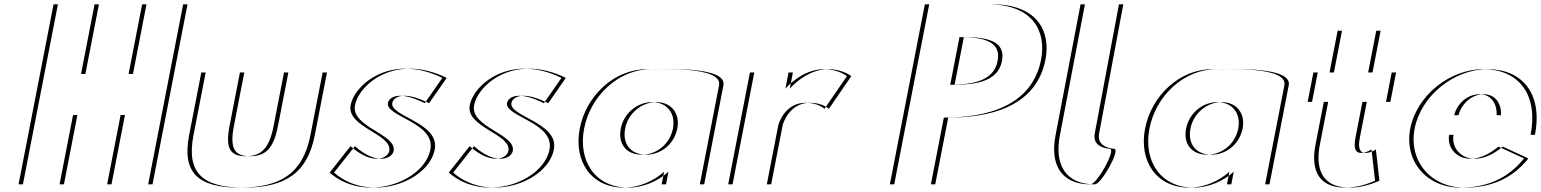

<svg xmlns="http://www.w3.org/2000/svg" viewBox="-20 -845 7063 880"><path d="M819.4 -825H631.4L569.4 -506H351.4L413.4 -825H225.4L65 0H253L314.8 -318H532.8L471 0H659ZM839.4 -825 679 0H491L552.8 -318H334.8L273 0H85L245.4 -825H433.4L371.4 -506H589.4L651.4 -825Z M1099.7 -513 1052.3 -269C1032.7 -168 1052.1 -129 1126.1 -129C1200.1 -129 1234.7 -168 1254.3 -269L1301.7 -513H1478.7L1422.9 -226C1389.5 -54 1290.1 15 1098.1 15C906.1 15 833.5 -54 866.9 -226L922.7 -513ZM1079.7 -513H902.7L846.9 -226C813.5 -54 886.1 15 1078.1 15C1270.1 15 1369.5 -54 1402.9 -226L1458.7 -513H1281.7L1234.3 -269C1214.7 -168 1180.1 -129 1106.1 -129C1032.1 -129 1012.7 -168 1032.3 -269Z M1606.5 -175C1708.5 -85 1777.6 -119 1784.2 -153C1799.4 -231 1587.3 -261.4 1607.1 -363C1625.9 -460 1794.5 -602 2027.4 -488L1946.8 -372C1822.9 -434 1782.7 -397 1778 -373C1765.9 -311 1996.5 -283 1972.6 -160C1943.2 -9 1670.6 87 1511 -54ZM1586.5 -175 1491 -54C1650.6 87 1923.2 -9 1952.6 -160C1976.5 -283 1745.9 -311 1758 -373C1762.7 -397 1802.9 -434 1926.8 -372L2007.4 -488C1774.5 -602 1605.9 -460 1587.1 -363C1567.3 -261.4 1779.4 -231 1764.2 -153C1757.6 -119 1688.5 -85 1586.5 -175Z M2152.5 -175C2254.5 -85 2323.6 -119 2330.2 -153C2345.4 -231 2133.3 -261.4 2153.1 -363C2171.9 -460 2340.5 -602 2573.4 -488L2492.8 -372C2368.9 -434 2328.7 -397 2324 -373C2311.9 -311 2542.5 -283 2518.6 -160C2489.2 -9 2216.6 87 2057 -54ZM2132.5 -175 2037 -54C2196.6 87 2469.2 -9 2498.6 -160C2522.5 -283 2291.9 -311 2304 -373C2308.7 -397 2348.9 -434 2472.8 -372L2553.4 -488C2320.5 -602 2151.9 -460 2133.1 -363C2113.3 -261.4 2325.4 -231 2310.2 -153C2303.6 -119 2234.5 -85 2132.5 -175Z M2845.3 -256C2859.1 -327 2921.8 -377 2988.8 -377C3054.8 -377 3098.1 -327 3084.3 -256C3070.7 -186 3010.9 -136 2941.9 -136C2869.9 -136 2831.7 -186 2845.3 -256ZM3295.7 -454 3207.5 0H3032.5L3043.8 -58C2997.6 -16 2929.6 15 2859.6 15C2709.6 15 2628.1 -106 2657.3 -256C2686.4 -406 2815.1 -528 2965.1 -528C3034.1 -528 3312.2 -541 3295.7 -454ZM2825.3 -256C2811.7 -186 2849.9 -136 2921.9 -136C2990.9 -136 3050.7 -186 3064.3 -256C3078.1 -327 3034.8 -377 2968.8 -377C2901.8 -377 2839.1 -327 2825.3 -256ZM3275.7 -454C3292.2 -541 3014.1 -528 2945.1 -528C2795.1 -528 2666.4 -406 2637.3 -256C2608.1 -106 2689.6 15 2839.6 15C2909.6 15 2977.6 -16 3023.8 -58L3012.5 0H3187.5Z M3614.2 -513 3599.8 -439C3599.8 -439 3675.1 -528 3776.1 -528C3842.1 -528 3881.9 -496 3881.9 -496L3778.8 -346C3778.8 -346 3751.2 -374 3692.2 -374C3600.2 -374 3569.5 -283 3567 -270L3514.5 0H3337.5L3437.2 -513ZM3594.2 -513H3417.2L3317.5 0H3494.5L3547 -270C3549.5 -283 3580.2 -374 3672.2 -374C3731.2 -374 3758.8 -346 3758.8 -346L3861.9 -496C3861.9 -496 3822.1 -528 3756.1 -528C3655.1 -528 3579.8 -439 3579.8 -439Z M4335.1 -456C4427 -458 4533.2 -468.2 4552.3 -565C4570.3 -656 4486.7 -675 4377.7 -675ZM4218.9 -825 4058.5 0H4246.5L4306 -306C4418.6 -306.8 4701.9 -317.7 4751.5 -571C4776.4 -697.9 4717.8 -820.4 4519.9 -825ZM4355.1 -456 4397.7 -675C4506.7 -675 4590.3 -656 4572.3 -565C4553.2 -468.2 4447 -458 4355.1 -456ZM4238.9 -825H4539.9C4737.8 -820.4 4796.4 -697.9 4771.5 -571C4721.9 -317.7 4438.6 -306.8 4326 -306L4266.5 0H4078.5Z M4997.6 0C4867.6 0 4810.9 -86 4837.9 -225L4952.5 -825H5128.5L5017.7 -234C5005.1 -169.4 5076.3 -163.9 5086.9 -163C5116.8 -160.5 5028.2 0 4997.6 0ZM4977.6 0C5008.2 0 5096.8 -160.5 5066.9 -163C5056.3 -163.9 4985.1 -169.4 4997.7 -234L5108.5 -825H4932.5L4817.9 -225C4790.9 -86 4847.6 0 4977.6 0Z M5436.3 -256C5450.1 -327 5512.8 -377 5579.8 -377C5645.8 -377 5689.1 -327 5675.3 -256C5661.7 -186 5601.9 -136 5532.9 -136C5460.9 -136 5422.7 -186 5436.3 -256ZM5886.7 -454 5798.5 0H5623.5L5634.8 -58C5588.6 -16 5520.6 15 5450.6 15C5300.6 15 5219.1 -106 5248.3 -256C5277.4 -406 5406.1 -528 5556.1 -528C5625.1 -528 5903.2 -541 5886.7 -454ZM5416.3 -256C5402.7 -186 5440.9 -136 5512.9 -136C5581.9 -136 5641.7 -186 5655.3 -256C5669.1 -327 5625.8 -377 5559.8 -377C5492.8 -377 5430.1 -327 5416.3 -256ZM5866.7 -454C5883.2 -541 5605.1 -528 5536.1 -528C5386.1 -528 5257.4 -406 5228.3 -256C5199.1 -106 5280.6 15 5430.6 15C5500.6 15 5568.6 -16 5614.8 -58L5603.5 0H5778.5Z M6093.7 -513 6130.8 -704H6307.8L6270.7 -513H6378.7L6352.5 -378H6244.5L6212.8 -215C6203.5 -167 6211 -144 6239 -144C6262 -144 6286.1 -160 6286.1 -160L6302.3 -17C6302.3 -17 6239.1 15 6166.1 15C6025.1 15 6011.5 -90 6029.2 -181L6067.5 -378H5993.5L6019.7 -513ZM6073.7 -513H5999.7L5973.5 -378H6047.5L6009.2 -181C5991.5 -90 6005.1 15 6146.1 15C6219.1 15 6282.3 -17 6282.3 -17L6266.1 -160C6266.1 -160 6242 -144 6219 -144C6191 -144 6183.5 -167 6192.8 -215L6224.5 -378H6332.5L6358.7 -513H6250.7L6287.8 -704H6110.8Z M6664.6 -317C6676.8 -364 6720.3 -413 6781.3 -413C6833.3 -413 6862.1 -371 6859.6 -317ZM6867.6 -173 6985.1 -119C6908.3 -22 6807.1 15 6693.1 15C6538.1 15 6434.8 -107 6463.8 -256C6492.9 -406 6643.6 -528 6798.6 -528C6954.6 -528 7052.3 -418 7015.1 -227H6642.1C6625.4 -141 6732.7 -60 6867.6 -173ZM6644.6 -317H6839.6C6842.1 -371 6813.3 -413 6761.3 -413C6700.3 -413 6656.8 -364 6644.6 -317ZM6847.6 -173C6712.7 -60 6605.4 -141 6622.1 -227H6995.1C7032.3 -418 6934.6 -528 6778.6 -528C6623.6 -528 6472.9 -406 6443.8 -256C6414.8 -107 6518.1 15 6673.1 15C6787.1 15 6888.3 -22 6965.1 -119Z"/></svg>

Font: Hussar Plate
Style: Obl
Weight: 700
Foundry: Cannot Into Space Fonts
Version: Version 0.798247